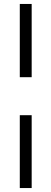

<svg xmlns="http://www.w3.org/2000/svg" viewBox="-20 -770 260 970"><path d="M80 -380V-750H140V-380ZM80 180V-188H140V180Z"/></svg>

Font: Mukta Mahee Light
Style: Regular
Weight: 300
Designer: Shuchita Grover, Noopur Datye, Girish Dalvi, Yashodeep Gholap
Foundry: Ek Type
Version: Version 2.538;PS 1.000;hotconv 16.6.51;makeotf.lib2.5.65220;